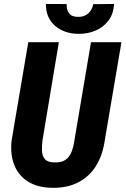

<svg xmlns="http://www.w3.org/2000/svg" viewBox="-20 -920 622 951"><path d="M430.7 -710.9H581.5L499 -225.1Q488.8 -152.3 455.8 -98.9Q422.9 -45.4 367.7 -16.8Q312.5 11.7 237.3 10.3Q166 8.8 118.9 -20.5Q71.8 -49.8 50.8 -102.5Q29.8 -155.3 37.6 -225.1L120.1 -710.9H271.5L190.4 -224.6Q187 -196.8 188 -172.4Q189 -147.9 202.1 -132.1Q215.3 -116.2 248.5 -115.7Q283.7 -113.8 304.2 -128.2Q324.7 -142.6 334.5 -168.2Q344.2 -193.8 348.6 -224.6ZM441.9 -899.4 544.9 -900.4Q542.5 -851.6 517.3 -818.1Q492.2 -784.7 452.4 -768.1Q412.6 -751.5 366.2 -752.4Q298.3 -753.4 252.9 -792Q207.5 -830.6 207 -900.4L310.1 -899.9Q309.1 -871.1 322.5 -853.8Q335.9 -836.4 366.7 -836.4Q397.5 -835.9 416.7 -853Q436 -870.1 441.9 -899.4Z"/></svg>

Font: Roboto Condensed ExtraBold
Style: Italic
Weight: 800
Italic angle: -12°
Designer: Christian Robertson
Foundry: Google
Version: Version 3.008; 2023